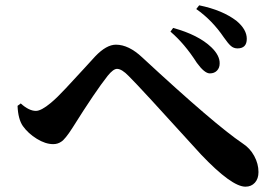

<svg xmlns="http://www.w3.org/2000/svg" viewBox="-20 -750 1040 722"><path d="M769 -474Q749 -474 720 -514Q674 -586 621 -631L631 -645Q726 -619 775 -572Q807 -541 806 -511Q806 -495 796 -484.5Q786 -474 769 -474ZM873 -568Q859 -568 848.5 -577Q838 -586 822 -609Q778 -674 718 -716L729 -730Q817 -712 870 -671Q908 -639 908 -604Q908 -568 873 -568ZM66 -276Q48 -302 46 -352L58 -361Q89 -333 115 -333Q135 -333 171 -363Q194 -382 227.5 -418Q261 -454 295.5 -491.5Q330 -529 338 -538Q380 -582 416 -582Q464 -582 515 -534Q788 -281 892 -211Q920 -193 936 -163.5Q952 -134 952 -103Q952 -78 938.5 -63Q925 -48 903 -48Q851 -48 736 -169Q503 -426 464 -464Q438 -491 420 -491Q406 -491 385 -465Q339 -407 253 -270Q225 -226 210 -217Q197 -208 180 -208Q151 -208 118.5 -228Q86 -248 66 -276Z"/></svg>

Font: Swei Spring CJKtc
Style: Bold
Weight: 700
Version: Version 1.021